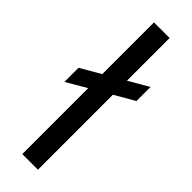

<svg xmlns="http://www.w3.org/2000/svg" viewBox="-260 -739 750 750"><g transform="rotate(45 115.0 -364.0)"><path d="M158.2 -727.5V0H71.8V-727.5ZM-11.2 -315.9V-393.6L240.7 -539.6V-461.9Z"/></g></svg>

Font: Inter 20pt
Style: Regular
Weight: 400
Version: Version 4.001;git-66647c0bb